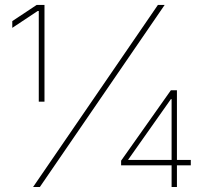

<svg xmlns="http://www.w3.org/2000/svg" viewBox="-20 -747 825 767"><path d="M29.1 0ZM139.2 0H112.2L610.8 -727.3H637.8ZM157.7 -340.9H134.9V-703.1H130.7L29.1 -635.7V-662.6L126.4 -727.3H157.7ZM686.8 0H665.5V-86.6H463.8V-105.1L662.6 -386.4H686.8V-108H742.2V-86.6H686.8ZM665.5 -108V-350.9H662.6L492.2 -109.4V-108Z"/></svg>

Font: Linik Sans Thin
Style: Regular
Weight: 100
Designer: Fonts by Rasmus Andersson / Changes by Cristiano Sobral with parts from Marc Monis
Foundry: rsms
Version: Version 3.020; ttfautohint (v1.6)